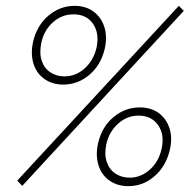

<svg xmlns="http://www.w3.org/2000/svg" viewBox="-20 -632 651 656"><path d="M56 3 39 -15 591 -612 608 -595ZM419 4Q381 4 354 -15Q327 -34 316.5 -67.5Q306 -101 315 -142Q328 -199 368 -232Q408 -265 457 -265Q496 -265 522 -246Q548 -227 559 -194Q570 -161 560 -119Q547 -64 508 -30Q469 4 419 4ZM423 -25Q461 -25 491.5 -52Q522 -79 532 -123Q543 -171 520.5 -204Q498 -237 453 -237Q414 -237 383 -209Q352 -181 343 -138Q336 -104 345 -78Q354 -52 375 -38.5Q396 -25 423 -25ZM196 -343Q159 -343 132 -362Q105 -381 94.5 -414Q84 -447 93 -489Q106 -545 145.5 -578.5Q185 -612 235 -612Q273 -612 299.5 -592.5Q326 -573 336.5 -540Q347 -507 338 -466Q325 -410 285.5 -376.5Q246 -343 196 -343ZM200 -371Q239 -371 269.5 -398.5Q300 -426 310 -470Q320 -518 298 -550.5Q276 -583 231 -583Q191 -583 160.5 -555.5Q130 -528 121 -485Q114 -450 122.5 -424.5Q131 -399 152 -385Q173 -371 200 -371Z"/></svg>

Font: Ysabeau Infant ExtraLight
Style: Italic
Weight: 250
Italic angle: -12°
Designer: Christian Thalmann (Catharsis Fonts)
Version: Version 2.001;gftools[0.9.30]; featfreeze: ss01,ss02,lnum